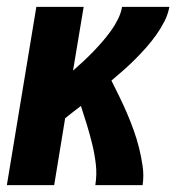

<svg xmlns="http://www.w3.org/2000/svg" viewBox="-20 -540 540 560"><path d="M0 0 86 -520H224L193 -334Q208 -347 223 -361Q238 -375 252 -389.5Q266 -404 279 -419Q292 -434 303.5 -450Q315 -466 324 -484Q333 -502 336 -520H474Q470 -498 459.5 -477.5Q449 -457 435.5 -438Q422 -419 406.5 -401.5Q391 -384 374.5 -367.5Q358 -351 340.5 -335.5Q323 -320 305 -305Q317 -281 328.5 -257.5Q340 -234 350.5 -209.5Q361 -185 370 -160Q379 -135 385.5 -109Q392 -83 396 -55.5Q400 -28 396 0H258Q263 -31 259.5 -61Q256 -91 249 -119.5Q242 -148 233.5 -176Q225 -204 216 -231Q204 -222 192.5 -213Q181 -204 170 -195L138 0Z"/></svg>

Font: Iosevka Term Curly Hv Obl
Style: Regular
Weight: 900
Italic angle: -9°
Designer: Belleve Invis
Foundry: Belleve Invis
Version: Version 32.3.0